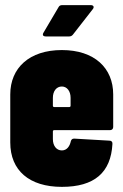

<svg xmlns="http://www.w3.org/2000/svg" viewBox="-20 -720 479 748"><path d="M334 -700H222C216 -700 211 -698 208 -692L149 -592C144 -583 149 -578 158 -578H249C255 -578 260 -580 264 -585L342 -685C348 -693 344 -700 334 -700ZM421 -225V-352C421 -455 348 -525 221 -525C94 -525 20 -455 20 -352V-165C20 -56 94 8 221 8C348 8 412 -48 418 -159C419 -167 414 -172 407 -172L269 -180C262 -180 258 -177 256 -170C252 -151 241 -134 221 -134C200 -134 186 -152 186 -178V-208C186 -211 188 -213 191 -213H409C416 -213 421 -218 421 -225ZM221 -383C241 -383 255 -365 255 -339V-308C255 -305 253 -303 250 -303H191C188 -303 186 -305 186 -308V-339C186 -365 200 -383 221 -383Z"/></svg>

Font: Barlow Condensed ExtraBold
Style: Regular
Weight: 800
Width: 3
Designer: Jeremy Tribby
Foundry: Tribby Type
Version: Version 1.422;hotconv 1.0.109;makeotfexe 2.5.65596